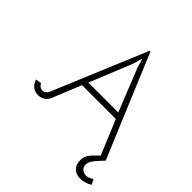

<svg xmlns="http://www.w3.org/2000/svg" viewBox="-231 -859 1221 1221"><g transform="rotate(45 380.0 -248.5)"><path d="M760 170Q743 182 720.5 188.5Q698 195 678 195Q641 195 619 172Q597 149 597 111Q597 82 612.5 59Q628 36 669 -1L572 -234H268L190 -42Q180 -17 160 -4Q140 9 114 9Q86 9 65 -7.5Q44 -24 36 -53L75 -59Q79 -48 90 -39.5Q101 -31 115 -31Q127 -31 137.5 -39.5Q148 -48 152 -58L417 -692H425L714 -1Q672 42 656.5 64.5Q641 87 641 107Q641 131 657.5 143Q674 155 692 155Q715 155 741 137ZM285 -274H554L439 -562L420 -625L401 -560Z"/></g></svg>

Font: Bellota Light
Style: Regular
Weight: 300
Designer: Kemie Guaida
Foundry: Kemie Guaida
Version: Version 4.001